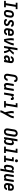

<svg xmlns="http://www.w3.org/2000/svg" viewBox="4748 -5548 1005 10540"><g transform="rotate(90 5250.0 -277.5)"><path d="M28 0V-96H153L243 -639H131V-735H481V-639H356L266 -96H378V0Z M705 8Q675 8 647 2Q619 -4 595.5 -19Q572 -34 556 -57Q540 -80 533 -107Q526 -134 526.5 -163.5Q527 -193 532 -222L553 -352Q557 -378 565.5 -402.5Q574 -427 589 -449.5Q604 -472 625 -490Q646 -508 670.5 -519Q695 -530 720 -535.5Q745 -541 771 -541Q801 -541 828.5 -533.5Q856 -526 879.5 -511Q903 -496 919 -473Q935 -450 942 -423Q949 -396 949 -366.5Q949 -337 944 -308L922 -178Q918 -152 909.5 -127.5Q901 -103 886 -80.5Q871 -58 850 -40.5Q829 -23 805 -11.5Q781 0 755.5 4Q730 8 705 8ZM707 -88Q727 -88 746.5 -96Q766 -104 780 -119.5Q794 -135 801.5 -154.5Q809 -174 812 -193L834 -323Q837 -344 837 -365Q837 -386 829.5 -404Q822 -422 804.5 -432Q787 -442 766 -442Q747 -442 728 -433.5Q709 -425 695 -409.5Q681 -394 673.5 -375Q666 -356 663 -337L642 -207Q639 -193 638 -179Q637 -165 639 -152Q641 -139 645.5 -127Q650 -115 659 -105.5Q668 -96 680.5 -92Q693 -88 707 -88Z M1205 8Q1182 8 1158.5 5.5Q1135 3 1114 -4Q1093 -11 1074 -22.5Q1055 -34 1042.5 -52Q1030 -70 1024.5 -92.5Q1019 -115 1023 -138Q1024 -140 1024 -141.5Q1024 -143 1025 -145H1136Q1136 -144 1136 -143.5Q1136 -143 1136 -142Q1134 -129 1139.5 -117.5Q1145 -106 1155.5 -99.5Q1166 -93 1179 -90.5Q1192 -88 1205 -88Q1218 -88 1232 -90Q1246 -92 1259 -97.5Q1272 -103 1282.5 -113.5Q1293 -124 1295 -138Q1298 -154 1290 -168.5Q1282 -183 1269.5 -192Q1257 -201 1242 -207.5Q1227 -214 1212.5 -219.5Q1198 -225 1183.5 -231.5Q1169 -238 1156 -246.5Q1143 -255 1131.5 -265.5Q1120 -276 1110.5 -288.5Q1101 -301 1094 -314.5Q1087 -328 1082.5 -343.5Q1078 -359 1076.5 -375.5Q1075 -392 1078 -409Q1082 -429 1091.5 -448.5Q1101 -468 1116 -483.5Q1131 -499 1150 -510Q1169 -521 1189 -527Q1209 -533 1229.5 -535.5Q1250 -538 1270 -538Q1293 -538 1315.5 -535.5Q1338 -533 1358.5 -526Q1379 -519 1397 -507.5Q1415 -496 1427 -478.5Q1439 -461 1443.5 -439Q1448 -417 1444 -395Q1444 -393 1443.5 -391.5Q1443 -390 1443 -388H1331Q1332 -388 1332 -389Q1332 -390 1332 -390Q1334 -402 1329.5 -413Q1325 -424 1315.5 -430.5Q1306 -437 1294 -439.5Q1282 -442 1270 -442Q1258 -442 1245 -440Q1232 -438 1220.5 -432.5Q1209 -427 1199.5 -416.5Q1190 -406 1188 -393Q1186 -376 1193.5 -362Q1201 -348 1213.5 -338.5Q1226 -329 1240.5 -323Q1255 -317 1270 -311Q1285 -305 1299.5 -298.5Q1314 -292 1327 -283.5Q1340 -275 1351.5 -264.5Q1363 -254 1372.5 -242Q1382 -230 1389.5 -216Q1397 -202 1401 -187Q1405 -172 1406.5 -155.5Q1408 -139 1405 -122Q1400 -90 1379 -62.5Q1358 -35 1329 -19Q1300 -3 1268 2.5Q1236 8 1205 8Z M1709 8Q1679 8 1650.5 2Q1622 -4 1598.5 -18.5Q1575 -33 1558.5 -56Q1542 -79 1534 -106Q1526 -133 1526.5 -163Q1527 -193 1532 -222L1553 -352Q1557 -378 1565.5 -402.5Q1574 -427 1589 -449.5Q1604 -472 1625 -489.5Q1646 -507 1670 -518.5Q1694 -530 1719.5 -534Q1745 -538 1770 -538Q1800 -538 1828.5 -532Q1857 -526 1880 -511Q1903 -496 1919 -473Q1935 -450 1942 -423Q1949 -396 1949 -366.5Q1949 -337 1944 -308L1929 -217H1643L1642 -207Q1639 -193 1638 -179Q1637 -165 1639 -151.5Q1641 -138 1646.5 -126Q1652 -114 1661 -105Q1670 -96 1682.5 -92Q1695 -88 1709 -88Q1725 -88 1740.5 -91.5Q1756 -95 1769.5 -104.5Q1783 -114 1792 -127.5Q1801 -141 1805 -157H1917Q1908 -122 1889.5 -90Q1871 -58 1842 -35Q1813 -12 1778.5 -2Q1744 8 1709 8ZM1659 -313H1832L1834 -323Q1836 -337 1837 -351Q1838 -365 1836 -378Q1834 -391 1829.5 -403Q1825 -415 1816 -424.5Q1807 -434 1794.5 -438Q1782 -442 1768 -442Q1749 -442 1729 -434Q1709 -426 1695 -410.5Q1681 -395 1673.5 -375.5Q1666 -356 1663 -337Z M2129 0Q2121 -39 2113.5 -77.5Q2106 -116 2099.5 -155.5Q2093 -195 2087.5 -234.5Q2082 -274 2079 -314Q2076 -354 2075.5 -395Q2075 -436 2082 -477L2090 -530H2203L2194 -477Q2186 -428 2186 -380Q2186 -332 2189 -284Q2192 -236 2196.5 -189Q2201 -142 2207 -95Q2229 -142 2250 -189Q2271 -236 2290 -283.5Q2309 -331 2326 -379.5Q2343 -428 2351 -477L2360 -530H2472L2464 -477Q2457 -435 2443 -394.5Q2429 -354 2412.5 -314Q2396 -274 2377.5 -234.5Q2359 -195 2339.5 -155.5Q2320 -116 2299.5 -77.5Q2279 -39 2258 0Z M2503 0 2624 -735H2737L2668 -321Q2681 -333 2694 -344.5Q2707 -356 2719.5 -368Q2732 -380 2744 -392.5Q2756 -405 2768 -417.5Q2780 -430 2791.5 -443.5Q2803 -457 2813 -470.5Q2823 -484 2832.5 -499Q2842 -514 2845 -530H2972Q2970 -513 2960 -497Q2950 -481 2939 -466.5Q2928 -452 2915.5 -438Q2903 -424 2890.5 -410.5Q2878 -397 2864.5 -383.5Q2851 -370 2837.5 -357.5Q2824 -345 2810.5 -332.5Q2797 -320 2783 -308Q2793 -290 2802.5 -272Q2812 -254 2821 -236Q2830 -218 2839 -199.5Q2848 -181 2856 -162Q2864 -143 2871 -123.5Q2878 -104 2883.5 -84Q2889 -64 2892.5 -42.5Q2896 -21 2893 0H2780Q2784 -22 2780.5 -44Q2777 -66 2771.5 -87Q2766 -108 2758.5 -128.5Q2751 -149 2743.5 -168.5Q2736 -188 2727.5 -207.5Q2719 -227 2710 -247Q2695 -234 2679.5 -222Q2664 -210 2648 -199L2615 0Z M3150 8Q3128 8 3107 3.5Q3086 -1 3069.5 -12.5Q3053 -24 3041.5 -41.5Q3030 -59 3024.5 -79Q3019 -99 3018.5 -121Q3018 -143 3022 -164Q3026 -190 3037 -215Q3048 -240 3068 -259Q3088 -278 3112.5 -290.5Q3137 -303 3163 -310Q3189 -317 3214.5 -319.5Q3240 -322 3266 -322H3325L3331 -355Q3334 -371 3332.5 -387.5Q3331 -404 3322.5 -417Q3314 -430 3298.5 -436Q3283 -442 3267 -442Q3251 -442 3235.5 -438Q3220 -434 3206.5 -424Q3193 -414 3184.5 -399.5Q3176 -385 3173 -370H3062Q3066 -393 3075.5 -415.5Q3085 -438 3099.5 -458Q3114 -478 3133 -494Q3152 -510 3174.5 -520Q3197 -530 3220.5 -534Q3244 -538 3267 -538Q3294 -538 3320.5 -533.5Q3347 -529 3369.5 -517.5Q3392 -506 3409 -487Q3426 -468 3435 -444Q3444 -420 3444.5 -393Q3445 -366 3441 -339L3385 0H3272L3285 -80Q3275 -61 3260.5 -44.5Q3246 -28 3228.5 -15.5Q3211 -3 3190.5 2.5Q3170 8 3150 8ZM3184 -88Q3206 -88 3228 -96Q3250 -104 3267 -121Q3284 -138 3293 -159.5Q3302 -181 3306 -203L3310 -226H3266Q3253 -226 3240 -225Q3227 -224 3214 -222Q3201 -220 3188 -215.5Q3175 -211 3163.5 -204Q3152 -197 3144.5 -185Q3137 -173 3135 -160Q3133 -147 3134 -133.5Q3135 -120 3141 -109.5Q3147 -99 3158.5 -93.5Q3170 -88 3184 -88Z M4204 8Q4174 8 4145.5 1.5Q4117 -5 4094 -20.5Q4071 -36 4055.5 -59.5Q4040 -83 4033 -110.5Q4026 -138 4026.5 -168Q4027 -198 4032 -228L4086 -552Q4090 -578 4098.5 -602.5Q4107 -627 4121 -650Q4135 -673 4155.5 -691.5Q4176 -710 4200 -722Q4224 -734 4249.5 -738.5Q4275 -743 4300 -743Q4326 -743 4351 -739.5Q4376 -736 4398.5 -726.5Q4421 -717 4439 -701Q4457 -685 4467.5 -663.5Q4478 -642 4481.5 -617Q4485 -592 4481 -566Q4480 -565 4480 -563Q4480 -561 4479 -560H4368Q4368 -560 4368 -561Q4368 -562 4368 -563Q4371 -579 4368.5 -595.5Q4366 -612 4356.5 -624Q4347 -636 4332 -641.5Q4317 -647 4300 -647Q4280 -647 4260.5 -638Q4241 -629 4227.5 -612.5Q4214 -596 4206.5 -576.5Q4199 -557 4196 -537L4142 -212Q4140 -198 4139 -184Q4138 -170 4139.5 -156.5Q4141 -143 4145 -130.5Q4149 -118 4157 -108Q4165 -98 4177.5 -93Q4190 -88 4204 -88Q4224 -88 4243 -97Q4262 -106 4275.5 -122Q4289 -138 4296.5 -157Q4304 -176 4308 -195H4419Q4414 -169 4405 -144Q4396 -119 4382 -95.5Q4368 -72 4349 -51.5Q4330 -31 4306 -17.5Q4282 -4 4256 2Q4230 8 4204 8Z M4670 8Q4644 8 4619 -1Q4594 -10 4576.5 -27Q4559 -44 4549 -67.5Q4539 -91 4535.5 -116.5Q4532 -142 4533.5 -169Q4535 -196 4540 -222L4590 -530H4703L4650 -207Q4647 -193 4646 -180Q4645 -167 4646 -154Q4647 -141 4651 -129Q4655 -117 4662.5 -107Q4670 -97 4682 -92.5Q4694 -88 4707 -88Q4725 -88 4742.5 -95Q4760 -102 4772.5 -115.5Q4785 -129 4792 -146Q4799 -163 4802 -180L4860 -530H4972L4885 0H4772L4782 -61Q4773 -46 4761.5 -32.5Q4750 -19 4735 -9.5Q4720 0 4703 4Q4686 8 4670 8Z M5059 0 5147 -530H5259L5244 -439Q5255 -459 5268.5 -477Q5282 -495 5300 -509.5Q5318 -524 5339 -531Q5360 -538 5382 -538Q5400 -538 5417.5 -532Q5435 -526 5446 -512.5Q5457 -499 5462.5 -482Q5468 -465 5469.5 -447Q5471 -429 5469.5 -410Q5468 -391 5465 -372H5352Q5354 -383 5355 -394.5Q5356 -406 5353 -416.5Q5350 -427 5342 -434.5Q5334 -442 5323 -442Q5308 -442 5293.5 -435Q5279 -428 5268 -416Q5257 -404 5249.5 -390Q5242 -376 5236.5 -362Q5231 -348 5227.5 -333Q5224 -318 5222 -303L5172 0Z M5528 0V-96H5660L5750 -639H5645V-735H5879L5773 -96H5878V0Z M6035 205 6036 198Q6041 166 6049.5 134.5Q6058 103 6074 73L6140 -48L6085 -303Q6077 -340 6074.5 -378.5Q6072 -417 6078 -457L6090 -530H6203L6191 -457Q6185 -422 6187 -388Q6189 -354 6195 -322L6218 -191L6304 -349Q6319 -375 6331 -402Q6343 -429 6348 -457L6360 -530H6472L6460 -457Q6454 -417 6438 -378.5Q6422 -340 6402 -303L6172 119Q6162 138 6157 158Q6152 178 6149 198L6147 205Z M7205 8Q7175 8 7146.5 1.5Q7118 -5 7094.5 -20.5Q7071 -36 7055.5 -59.5Q7040 -83 7033 -110.5Q7026 -138 7026.5 -168Q7027 -198 7032 -228L7086 -552Q7090 -578 7098.5 -603Q7107 -628 7122 -651Q7137 -674 7158 -692.5Q7179 -711 7203.5 -722.5Q7228 -734 7253.5 -740Q7279 -746 7305 -746Q7335 -746 7363 -738Q7391 -730 7414.5 -714.5Q7438 -699 7453.5 -675.5Q7469 -652 7476 -624.5Q7483 -597 7482.5 -567Q7482 -537 7477 -507L7423 -183Q7419 -157 7410.5 -132Q7402 -107 7387 -84Q7372 -61 7351.5 -42.5Q7331 -24 7306.5 -12.5Q7282 -1 7256 3.5Q7230 8 7205 8ZM7207 -88Q7227 -88 7247 -97Q7267 -106 7281 -122.5Q7295 -139 7302.5 -158.5Q7310 -178 7313 -198L7367 -523Q7369 -537 7370 -551.5Q7371 -566 7369.5 -579.5Q7368 -593 7363.5 -606Q7359 -619 7350 -628.5Q7341 -638 7328 -642.5Q7315 -647 7300 -647Q7280 -647 7260.5 -637.5Q7241 -628 7227.5 -612Q7214 -596 7206.5 -576.5Q7199 -557 7196 -537L7142 -212Q7140 -198 7139 -183.5Q7138 -169 7139.5 -155.5Q7141 -142 7145.5 -129.5Q7150 -117 7158.5 -107Q7167 -97 7180 -92.5Q7193 -88 7207 -88Z M7740 8Q7718 8 7698 1.5Q7678 -5 7664.5 -19Q7651 -33 7642.5 -51.5Q7634 -70 7630 -90L7615 0H7503L7624 -735H7737L7691 -458Q7702 -476 7717.5 -491.5Q7733 -507 7751.5 -518Q7770 -529 7790 -533.5Q7810 -538 7831 -538Q7856 -538 7879.5 -528.5Q7903 -519 7918 -500.5Q7933 -482 7940 -458.5Q7947 -435 7949.5 -410Q7952 -385 7950 -359Q7948 -333 7944 -308L7922 -178Q7918 -155 7911.5 -132.5Q7905 -110 7893.5 -88.5Q7882 -67 7866 -48.5Q7850 -30 7829.5 -17Q7809 -4 7785.5 2Q7762 8 7740 8ZM7708 -88Q7728 -88 7747 -96.5Q7766 -105 7780 -120.5Q7794 -136 7801.5 -155Q7809 -174 7812 -193L7834 -323Q7836 -337 7837 -350.5Q7838 -364 7836 -377.5Q7834 -391 7829.5 -403Q7825 -415 7816.5 -424.5Q7808 -434 7795 -438Q7782 -442 7769 -442Q7751 -442 7733.5 -435.5Q7716 -429 7703 -415Q7690 -401 7683 -384Q7676 -367 7673 -350L7652 -220Q7649 -205 7648 -191Q7647 -177 7647.5 -163Q7648 -149 7651.5 -135.5Q7655 -122 7662 -111Q7669 -100 7681.5 -94Q7694 -88 7708 -88Z M8028 0V-96H8160L8250 -639H8145V-735H8379L8273 -96H8378V0Z M8528 0V-96H8660L8716 -434H8611V-530H8845L8773 -96H8878V0ZM8806 -600Q8787 -600 8769.5 -607Q8752 -614 8741 -628Q8730 -642 8727.5 -661Q8725 -680 8728 -699Q8730 -713 8737 -725Q8744 -737 8755 -745.5Q8766 -754 8779.5 -757Q8793 -760 8806 -760Q8825 -760 8843 -753Q8861 -746 8871.5 -732Q8882 -718 8885 -699Q8888 -680 8885 -661Q8883 -647 8876 -635Q8869 -623 8857.5 -614.5Q8846 -606 8832.5 -603Q8819 -600 8806 -600Z M9238 205 9284 -72Q9273 -54 9257.5 -38.5Q9242 -23 9223.5 -12Q9205 -1 9185 3.5Q9165 8 9145 8Q9119 8 9095.5 -1.5Q9072 -11 9057.5 -29.5Q9043 -48 9035.5 -71.5Q9028 -95 9025.5 -120Q9023 -145 9025 -171Q9027 -197 9032 -222L9053 -352Q9057 -375 9063.5 -397.5Q9070 -420 9081.5 -441.5Q9093 -463 9109 -481.5Q9125 -500 9145.5 -513Q9166 -526 9189.5 -532Q9213 -538 9236 -538Q9257 -538 9277 -531.5Q9297 -525 9311 -511Q9325 -497 9333 -478.5Q9341 -460 9345 -440L9360 -530H9472L9351 205ZM9207 -88Q9224 -88 9241.5 -94.5Q9259 -101 9272 -115Q9285 -129 9292 -146Q9299 -163 9302 -180L9324 -310Q9326 -325 9327.5 -339Q9329 -353 9328 -367Q9327 -381 9324 -394.5Q9321 -408 9313.5 -419Q9306 -430 9293.5 -436Q9281 -442 9267 -442Q9247 -442 9228 -433.5Q9209 -425 9195 -409.5Q9181 -394 9173.5 -375Q9166 -356 9163 -337L9142 -207Q9139 -193 9138 -179.5Q9137 -166 9139 -152.5Q9141 -139 9145.5 -127Q9150 -115 9159 -105.5Q9168 -96 9180.5 -92Q9193 -88 9207 -88Z M9670 8Q9644 8 9619 -1Q9594 -10 9576.5 -27Q9559 -44 9549 -67.5Q9539 -91 9535.5 -116.5Q9532 -142 9533.5 -169Q9535 -196 9540 -222L9590 -530H9703L9650 -207Q9647 -193 9646 -180Q9645 -167 9646 -154Q9647 -141 9651 -129Q9655 -117 9662.5 -107Q9670 -97 9682 -92.5Q9694 -88 9707 -88Q9725 -88 9742.5 -95Q9760 -102 9772.5 -115.5Q9785 -129 9792 -146Q9799 -163 9802 -180L9860 -530H9972L9885 0H9772L9782 -61Q9773 -46 9761.5 -32.5Q9750 -19 9735 -9.5Q9720 0 9703 4Q9686 8 9670 8Z M10209 8Q10179 8 10150.5 2Q10122 -4 10098.5 -18.5Q10075 -33 10058.5 -56Q10042 -79 10034 -106Q10026 -133 10026.5 -163Q10027 -193 10032 -222L10053 -352Q10057 -378 10065.5 -402.5Q10074 -427 10089 -449.5Q10104 -472 10125 -489.5Q10146 -507 10170 -518.5Q10194 -530 10219.5 -534Q10245 -538 10270 -538Q10300 -538 10328.5 -532Q10357 -526 10380 -511Q10403 -496 10419 -473Q10435 -450 10442 -423Q10449 -396 10449 -366.5Q10449 -337 10444 -308L10429 -217H10143L10142 -207Q10139 -193 10138 -179Q10137 -165 10139 -151.5Q10141 -138 10146.5 -126Q10152 -114 10161 -105Q10170 -96 10182.5 -92Q10195 -88 10209 -88Q10225 -88 10240.5 -91.5Q10256 -95 10269.5 -104.5Q10283 -114 10292 -127.5Q10301 -141 10305 -157H10417Q10408 -122 10389.5 -90Q10371 -58 10342 -35Q10313 -12 10278.5 -2Q10244 8 10209 8ZM10159 -313H10332L10334 -323Q10336 -337 10337 -351Q10338 -365 10336 -378Q10334 -391 10329.5 -403Q10325 -415 10316 -424.5Q10307 -434 10294.5 -438Q10282 -442 10268 -442Q10249 -442 10229 -434Q10209 -426 10195 -410.5Q10181 -395 10173.5 -375.5Q10166 -356 10163 -337Z"/></g></svg>

Font: Iosevka Curly Oblique
Style: Bold
Weight: 700
Italic angle: -9°
Monospace: yes
Designer: Belleve Invis
Foundry: Belleve Invis
Version: Version 11.1.0; ttfautohint (v1.8.3)